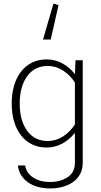

<svg xmlns="http://www.w3.org/2000/svg" viewBox="-20 -832 575 1089"><path d="M312 -802.7 283.2 -812 224.1 -607.9H267.6ZM46.4 -244.6C46.4 -94.2 122.6 4.9 244.6 4.9C307.6 4.9 361.8 -25.9 404.8 -78.1V92.8C404.8 127.4 391.1 154.3 363.8 172.9C335.9 190.9 302.7 200.2 264.2 200.2C225.6 200.2 193.8 191.9 168 174.8C142.1 157.7 127 134.8 122.6 106.4H81.5C85.9 146 105 177.7 138.2 201.7C171.4 225.1 213.9 236.8 265.1 236.8C367.2 236.8 449.2 185.5 449.2 92.8V-490.2H408.2L405.3 -411.6C362.3 -464.4 308.6 -495.1 244.6 -495.1C123 -495.1 46.4 -395.5 46.4 -244.6ZM91.8 -244.1C91.8 -309.1 106 -360.8 134.3 -399.9C162.6 -438.5 201.7 -458 251.5 -458C312.5 -458 367.2 -420.9 404.8 -364.3V-125.5C367.2 -69.3 313.5 -32.2 251.5 -32.2C201.7 -32.2 162.6 -51.3 134.3 -89.8C106 -128.4 91.8 -179.7 91.8 -244.1Z"/></svg>

Font: Estedad ExtraLight
Style: Regular
Weight: 200
Designer: Amin Abedi
Version: Version 7.3